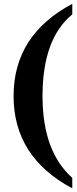

<svg xmlns="http://www.w3.org/2000/svg" viewBox="-20 -811 409 1021"><path d="M364.3 190.4Q52.2 24.4 52.2 -300.3Q52.2 -625 364.3 -790.5V-734.4Q206.1 -605 206.1 -300.3Q206.1 -5.9 364.3 134.8Z"/></svg>

Font: Munson
Style: Bold
Weight: 700
Designer: Paul James MIller
Foundry: High-Logic / Made with FontCreator
Version: Version 2.10;May 5, 2019;FontCreator 11.5.0.2430 64-bit